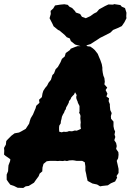

<svg xmlns="http://www.w3.org/2000/svg" viewBox="-49 -910 662 949"><path d="M66 19 38 18 20 9 2 3 -8 -10 -16 -22V-47L-9 -64L-8 -82L-7 -93L1 -114L2 -123L-9 -131L-21 -139L-29 -146L-28 -165L-29 -179L-20 -195L-18 -213L-10 -222L7 -239L23 -251L45 -255L55 -260L78 -273L95 -299L98 -311L103 -326L114 -344L121 -361L127 -375L130 -387L146 -402L144 -417L158 -430L161 -448L165 -461L174 -475L184 -487L191 -501L203 -516L210 -539L218 -547L226 -568L237 -579L250 -602L257 -619L271 -631L276 -648L297 -663L300 -669L320 -677L334 -682H348L371 -687L385 -681L397 -680L410 -671L420 -662L434 -644L441 -627L447 -613L454 -593L457 -576V-565L459 -550L462 -536L467 -524L469 -506L467 -493L481 -477L473 -465L482 -447L477 -433L490 -424L488 -410L494 -395V-386L496 -366L503 -351L499 -336L500 -323L512 -309V-286L515 -271L520 -260L517 -245L521 -233L516 -217L525 -203L528 -188L525 -174L536 -158L537 -145L535 -128L528 -115L532 -98L537 -75V-55L527 -40L530 -32L520 -13L499 -4L484 6L457 9L446 11L431 2L408 -3L384 -16L379 -38L377 -50L373 -67V-88L370 -108L357 -115H344H329L318 -117L310 -118L293 -117L282 -114L271 -116L262 -114L246 -115L237 -114L223 -115H214H199L182 -113L166 -100L161 -82L160 -63L147 -52L142 -39L128 -20L119 -7L93 9L78 11ZM256 -256 266 -259 275 -258 284 -259 292 -262 307 -261 321 -265 330 -264 340 -268 351 -273 349 -286V-296L350 -304L349 -315L348 -324L349 -337L347 -344L342 -353L344 -359V-369V-376V-386L341 -392L336 -402L335 -407L331 -416L328 -425V-433L330 -440L322 -454L317 -443L310 -436L303 -428L300 -420L292 -410L291 -403L285 -391L278 -379L276 -370L271 -363L268 -354L262 -344L257 -333L255 -322L252 -311L251 -300L244 -289L243 -280V-269L244 -259ZM363 -675 356 -680 322 -690 301 -707 296 -720 281 -726 271 -737 245 -759 238 -762 216 -780 209 -795 196 -820 202 -841 201 -856 214 -868 223 -883 248 -887 269 -889 286 -886 294 -877 308 -870 322 -855 326 -848 347 -841 356 -827 375 -820 397 -830 415 -843 429 -850 441 -864 470 -880 487 -888 512 -887 513 -890 546 -885 553 -877 569 -870 576 -847 575 -829 576 -820 566 -800 553 -781 532 -771 510 -762 497 -749 472 -736 446 -723 431 -713 398 -692 382 -687Z"/></svg>

Font: Winky Rough
Style: Bold Italic
Weight: 700
Italic angle: -8.97852°
Designer: Simon Atzbach
Foundry: typofactur
Version: Version 1.206; ttfautohint (v1.8.4.7-5d5b)